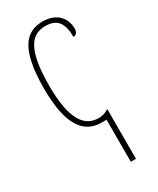

<svg xmlns="http://www.w3.org/2000/svg" viewBox="-199 -604 747 905"><g transform="rotate(-30 174.0 -151.5)"><path d="M230 239H258V-31H256C241 -21 224 -15 203 -15C122 -15 76 -86 76 -264C76 -462 125 -517 200 -517C266 -517 290 -480 290 -406C302 -406 315 -414 315 -437C315 -495 276 -542 200 -542C108 -542 48 -479 48 -263C48 -55 114 10 203 10H230Z"/></g></svg>

Font: Noto Serif ExtraCondensed Thin
Style: Regular
Weight: 100
Width: 2
Designer: Monotype Design Team
Foundry: Monotype Imaging Inc.
Version: Version 2.013